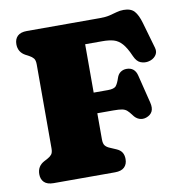

<svg xmlns="http://www.w3.org/2000/svg" viewBox="-80 -794 831 870"><g transform="rotate(-10 335.0 -359.0)"><path d="M433.5 -700Q460.5 -700 479 -704.5Q497.5 -709 512.8 -713.5Q528 -718 545.5 -718Q578.5 -718 594.5 -700.2Q610.5 -682.5 621.5 -644L656 -524Q662 -503 649.2 -487.5Q636.5 -472 614 -468Q596.5 -465 579.5 -471.8Q562.5 -478.5 551 -504Q533.5 -544.5 516.2 -563.8Q499 -583 478 -589Q457 -595 426.5 -595H347V-157.5Q347 -137.5 354.2 -128.5Q361.5 -119.5 375 -114L404 -101.5Q421.5 -94 429.2 -81.8Q437 -69.5 437 -51Q437 -27.5 423 -13.8Q409 0 379.5 0H97.5Q68 0 54 -13.8Q40 -27.5 40 -51Q40 -88 73 -105.5L89 -114Q100.5 -120 107.8 -128.8Q115 -137.5 115 -157V-543Q115 -562.5 107.8 -571.2Q100.5 -580 89 -586L73 -594.5Q40 -612 40 -649Q40 -672.5 54 -686.2Q68 -700 97.5 -700ZM249 -372.5H412.5Q441.5 -372.5 450.5 -384Q459.5 -395.5 467 -419Q472.5 -436 484.5 -444.2Q496.5 -452.5 512 -452.5Q550 -452.5 559.5 -413L591.5 -284Q598 -258 590 -242.2Q582 -226.5 561.5 -219.5Q545 -214 529.5 -219.8Q514 -225.5 502.5 -242Q492 -256.5 483.2 -264.2Q474.5 -272 460.8 -274.8Q447 -277.5 421.5 -277.5H249Z"/></g></svg>

Font: Fraunces SuperSoft
Style: Regular
Weight: 900
Version: Version 1.000;[b76b70a41]